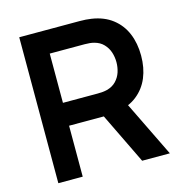

<svg xmlns="http://www.w3.org/2000/svg" viewBox="-106 -818 873 915"><g transform="rotate(-15 330.0 -360.0)"><path d="M70 0V-720H367.5Q399.9 -720 425.2 -716Q486.2 -706.8 527.2 -674.9Q568.2 -643.1 588.3 -594.7Q608.5 -546.3 608.5 -485.7Q608.5 -425.4 588.5 -377.3Q568.4 -329.2 527.9 -297.3Q487.4 -265.5 427.5 -255.8L376.2 -251.3H190.3V0ZM483.5 0 341.5 -293 464.2 -320 620.2 0ZM362.5 -364.2Q390 -364.2 408.2 -369Q436.2 -376.2 453.8 -394.6Q471.5 -413.1 479.2 -436.8Q486.8 -460.5 486.8 -485.7Q486.8 -510.8 479.2 -534.5Q471.5 -558.2 453.8 -576.7Q436.2 -595.2 408.2 -602.3Q390 -607.2 362.5 -607.2H190.3V-364.2Z"/></g></svg>

Font: Manrope
Style: Regular
Weight: 400
Designer: Mikhail Sharanda
Foundry: Mikhail Sharanda
Version: Version 4.503